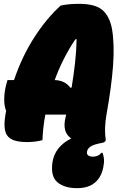

<svg xmlns="http://www.w3.org/2000/svg" viewBox="-20 -730 640 1000"><path d="M201 0Q182 5 161.5 7.5Q141 10 121 10Q66 10 39 -5.5Q12 -21 6 -52Q0 -83 8 -131Q10 -142 12 -153Q2 -175 2 -212Q2 -249 12 -288L19 -313H53Q95 -437 159 -536Q223 -635 296 -701Q319 -706 342.5 -708Q366 -710 392 -710Q475 -710 512.5 -678.5Q550 -647 563 -581Q577 -500 569 -390Q561 -280 535 -136Q529 -103 527.5 -69Q526 -35 531 0Q527 12 512 14Q469 22 453.5 32Q438 42 434 56Q430 72 439 79Q448 86 464 86Q492 86 508 66H514Q520 81 521.5 99Q523 117 518 141Q508 193 474 221.5Q440 250 381 250Q317 250 280 220Q243 190 253 117Q265 34 351 -9Q303 -41 321 -117Q323 -125 325 -133H216Q209 -95 205.5 -61.5Q202 -28 201 0ZM346 -273 353 -274Q364 -340 371 -403.5Q378 -467 379 -525L373 -526Q338 -474 311 -420Q284 -366 265 -313Q294 -312 314.5 -301Q335 -290 346 -273Z"/></svg>

Font: Recursive Mn Csl St XBk
Style: Italic
Weight: 1000
Italic angle: -15°
Monospace: yes
Version: Version 1.079;hotconv 1.0.112;makeotfexe 2.5.65598; ttfautoh